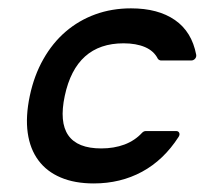

<svg xmlns="http://www.w3.org/2000/svg" viewBox="-20 -423 483 453"><path d="M289.1 -403.3Q353 -403.3 392.8 -375.7Q432.6 -348.1 442.9 -293.9Q443.8 -288.6 440.2 -284.4Q436.5 -280.3 431.2 -280.3H359.9Q357.9 -280.3 355.7 -281.5Q353.5 -282.7 352.5 -284.2Q343.3 -302.7 322.3 -311.8Q301.3 -320.8 271.5 -320.8Q159.2 -320.8 132.8 -196.8Q106.4 -72.8 218.8 -72.8Q249 -72.8 273.7 -82Q298.3 -91.3 315.4 -109.9Q319.3 -113.8 324.2 -113.8H395.5Q400.9 -113.8 402.8 -109.6Q404.8 -105.5 401.4 -100.1Q366.2 -45.4 315.2 -17.8Q264.2 9.8 201.2 9.8Q156.2 9.8 123.3 -4.2Q90.3 -18.1 70.6 -44.7Q50.8 -71.3 45.4 -109.6Q40 -147.9 50.3 -196.8Q60.5 -245.1 82.3 -283.4Q104 -321.8 135 -348.4Q166 -375 205.1 -389.2Q244.1 -403.3 289.1 -403.3Z"/></svg>

Font: Fibel Nord
Style: Bold Italic
Weight: 700
Designer: Peter Wiegel
Foundry: Peter Wioegel
Version: Version 000.000